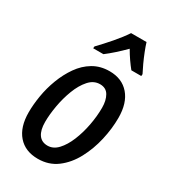

<svg xmlns="http://www.w3.org/2000/svg" viewBox="-190 -857 844 958"><g transform="rotate(30 231.5 -378.0)"><path d="M186 10Q113 10 72 -37Q31 -84 31 -169Q31 -213 39.5 -264.5Q48 -316 67 -366Q86 -416 115 -457.5Q144 -499 185 -523.5Q226 -548 279 -548Q351 -548 392 -500.5Q433 -453 433 -368Q433 -306 418 -240Q403 -174 372.5 -117Q342 -60 295.5 -25Q249 10 186 10ZM195 -71Q228 -71 254 -99Q280 -127 298.5 -172Q317 -217 327 -269.5Q337 -322 337 -371Q337 -413 321 -440.5Q305 -468 270 -468Q234 -468 207 -437.5Q180 -407 162 -360Q144 -313 135 -261.5Q126 -210 126 -168Q126 -121 143.5 -96Q161 -71 195 -71ZM151 -617Q183 -650 218 -690.5Q253 -731 276 -766H365Q371 -746 382 -718Q393 -690 405.5 -663Q418 -636 428 -617L427 -606H370Q356 -623 340 -646Q324 -669 309 -695Q254 -640 209 -606H150Z"/></g></svg>

Font: Noto Sans Condensed Medium
Style: Italic
Weight: 500
Width: 3
Italic angle: -12°
Designer: Monotype Design Team
Foundry: Monotype Imaging Inc.
Version: Version 2.013; ttfautohint (v1.8.4.7-5d5b)